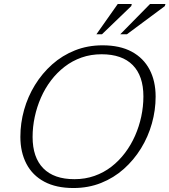

<svg xmlns="http://www.w3.org/2000/svg" viewBox="-20 -936 852 966"><path d="M144 -247Q144 -144 197.8 -89.2Q251.5 -34.5 354.5 -34.5Q408.5 -34.5 455.2 -51Q502 -67.5 540.5 -97.2Q579 -127 609 -166.8Q639 -206.5 659.5 -253Q680 -299.5 690.8 -350Q701.5 -400.5 701.5 -451Q701.5 -554 647.8 -608.5Q594 -663 491 -663Q437 -663 390.2 -646.5Q343.5 -630 305 -600.2Q266.5 -570.5 236.5 -531Q206.5 -491.5 186 -444.8Q165.5 -398 154.8 -347.8Q144 -297.5 144 -247ZM763 -450Q763 -381.5 744.2 -314.8Q725.5 -248 689.5 -189.5Q653.5 -131 603 -86Q552.5 -41 488.5 -15.5Q424.5 10 349.5 10Q262.5 10 203 -21.8Q143.5 -53.5 113 -111.8Q82.5 -170 82.5 -247.5Q82.5 -316.5 101.2 -383.2Q120 -450 156 -508.5Q192 -567 242.5 -612Q293 -657 357 -682.5Q421 -708 496 -708Q583.5 -708 642.8 -676Q702 -644 732.5 -586Q763 -528 763 -450ZM585 -763.5 735 -916H812.5L809 -905L618.5 -763.5ZM465 -763.5 572.5 -916H643L640.5 -905.5L493 -763.5Z"/></svg>

Font: Newsreader 9pt Light
Style: Italic
Weight: 300
Italic angle: -17°
Designer: Hugues Gentile
Foundry: Production Type
Version: Version 1.003